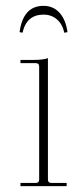

<svg xmlns="http://www.w3.org/2000/svg" viewBox="-20 -637 280 657"><path d="M129 -617Q162 -617 183.5 -593.5Q205 -570 211 -527L200 -525Q194 -554 175 -570.5Q156 -587 129 -587Q71 -587 57 -525L47 -527Q59 -617 129 -617ZM50 0V-11H102Q114 -11 114 -23V-409Q114 -421 102 -421H50V-432H95Q128 -432 144 -438V-23Q144 -11 156 -11H208V0Z"/></svg>

Font: Arapey Thin-Display
Style: Regular
Weight: 100
Designer: Eduardo Rodriguez Tunni
Foundry: Eduardo Rodriguez Tunni
Version: Version 4.000